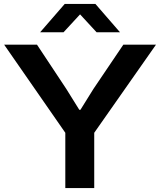

<svg xmlns="http://www.w3.org/2000/svg" viewBox="-20 -956 814 976"><path d="M312 0V-281L1 -729H168L317 -504L383 -398H389L455 -504L607 -729H773L459 -281V0ZM184 -792 309 -936H465L590 -792H471L387 -883L303 -792Z"/></svg>

Font: Mona Sans Expanded SemiBold
Style: Regular
Weight: 600
Width: 7
Designer: Deni Anggara
Foundry: GitHub
Version: Version 2.000